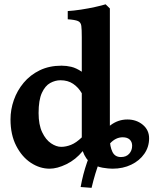

<svg xmlns="http://www.w3.org/2000/svg" viewBox="-20 -777 729 901"><path d="M495.6 -124Q495.6 -89.8 507.3 -64.9Q519 -40 547.4 -40Q572.3 -40 586.2 -55.4Q600.1 -70.8 600.1 -93.3Q600.1 -111.3 588.6 -122.1Q577.1 -132.8 555.7 -132.8Q522.5 -132.8 495.4 -102.8Q468.3 -72.8 447.3 -19.3Q426.3 34.2 409.7 104.5L358.4 100.6Q369.1 40.5 388.7 -15.9Q408.2 -72.3 435.8 -117.7Q463.4 -163.1 499 -189.7Q534.7 -216.3 577.6 -216.3Q620.1 -216.3 649.9 -191.7Q679.7 -167 679.7 -127.9Q679.7 -87.4 657.2 -55.2Q634.8 -22.9 595.9 -4.2Q557.1 14.6 507.8 14.6Q489.3 14.6 461.4 10Q433.6 5.4 407.7 -12Q381.8 -29.3 368.2 -67.9Q335.4 -27.8 292 -6.6Q248.5 14.6 212.9 14.6Q167 14.6 125 -12.9Q83 -40.5 56.2 -92.5Q29.3 -144.5 29.3 -216.8Q29.3 -262.7 44.9 -307.4Q60.5 -352.1 91.1 -388.7Q121.6 -425.3 166.3 -447Q210.9 -468.8 269 -468.8Q292 -468.8 314.7 -463.4Q337.4 -458 363.8 -440.4V-602.5Q363.8 -638.7 361.6 -655.5Q359.4 -672.4 345.9 -678.2Q332.5 -684.1 297.9 -686.5V-725.1Q324.7 -726.6 359.9 -731.9Q395 -737.3 427 -744.4Q459 -751.5 475.6 -756.8L495.6 -737.3ZM363.8 -339.4Q347.7 -367.2 323 -383.8Q298.3 -400.4 263.7 -400.4Q239.3 -400.4 215.6 -387.5Q191.9 -374.5 176.5 -341.1Q161.1 -307.6 161.1 -246.6Q161.1 -191.4 178 -156.2Q194.8 -121.1 219.5 -104.5Q244.1 -87.9 267.1 -87.9Q289.6 -87.9 313.5 -97.4Q337.4 -106.9 363.8 -132.3Z"/></svg>

Font: Gentium Book Plus
Style: Bold
Weight: 700
Designer: Victor Gaultney, Annie Olsen, Iska Routamaa, Becca Hirsbrunner
Foundry: SIL International
Version: Version 6.101